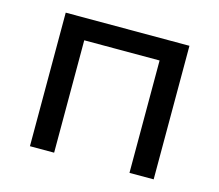

<svg xmlns="http://www.w3.org/2000/svg" viewBox="-82 -633 840 736"><g transform="rotate(15 338.5 -265.0)"><path d="M189 0V-446H488V0H584V-530H93V0Z"/></g></svg>

Font: Malon Grotesk Med
Style: Regular
Weight: 500
Designer: Julieta Ulanovsky
Foundry: Julieta Ulanovsky
Version: Version 7.200